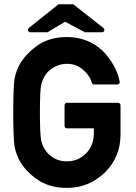

<svg xmlns="http://www.w3.org/2000/svg" viewBox="-20 -895 650 921"><path d="M301.8 -279.3Q296.4 -279.3 293 -282.7Q289.6 -286.1 289.6 -291.5V-390.1Q289.6 -395 293 -398.4Q296.4 -401.9 301.8 -401.9H545.9Q551.3 -401.9 554.7 -398.4Q558.1 -395 558.1 -390.1V-249.5Q558.1 -141.6 483.4 -67.9Q445.3 -31.2 400.1 -12.5Q355 6.3 300.8 6.3Q215.3 6.3 157.2 -35.2Q129.4 -54.7 108.4 -77.4Q87.4 -100.1 74.7 -123Q57.1 -155.3 49.8 -192.9Q46.9 -211.4 45.2 -251.5Q43.5 -291.5 43.5 -355Q43.5 -418.5 45.2 -458.5Q46.9 -498.5 49.8 -517.1Q57.1 -554.7 74.7 -586.9Q87.4 -609.4 108.4 -632.1Q129.4 -654.8 157.2 -675.3Q216.3 -717.3 300.8 -717.3Q351.6 -717.3 394 -700.7Q436.5 -684.1 470.2 -653.3Q501.5 -622.6 523.7 -584Q545.9 -545.4 554.2 -503.9Q555.2 -498 551.5 -493.9Q547.9 -489.7 542.5 -489.7H432.1Q428.7 -489.7 425.3 -491.9Q421.9 -494.1 420.9 -497.6Q409.2 -535.2 377 -561.5Q345.7 -588.9 300.8 -588.9Q284.2 -588.9 269.8 -585Q255.4 -581.1 242.9 -574.7Q230.5 -568.4 220.7 -560.3Q210.9 -552.2 203.6 -543.5Q194.3 -531.7 188 -517.8Q181.6 -503.9 177.7 -489.7V-490.2Q174.8 -475.1 173.1 -441.7Q171.4 -408.2 171.4 -355Q171.4 -301.8 173.1 -268.1Q174.8 -234.4 177.7 -219.7V-220.2Q185.1 -189.9 203.1 -167Q217.3 -148.4 241.9 -134.8Q266.6 -121.1 300.8 -121.1Q328.1 -121.1 350.8 -130.6Q373.5 -140.1 392.1 -158.7Q430.2 -196.8 430.2 -255.9V-279.3ZM126.5 -740.2Q122.1 -740.2 119.1 -742.4Q116.2 -744.6 115 -748Q113.8 -751.5 114.5 -755.1Q115.2 -758.8 118.7 -761.2L260.7 -874.5H331.5L475.6 -761.2Q479 -758.8 480 -755.1Q481 -751.5 480 -748Q479 -744.6 476.1 -742.4Q473.1 -740.2 468.8 -740.2H387.2L292.5 -790.5Q272 -778.3 250.2 -765.6Q228.5 -752.9 208 -740.2Z"/></svg>

Font: Alte DIN 1451 Mittelschrift
Style: Bold
Weight: 700
Designer: Peter Wiegel
Foundry: Peter Wiegel
Version: Version 1.003